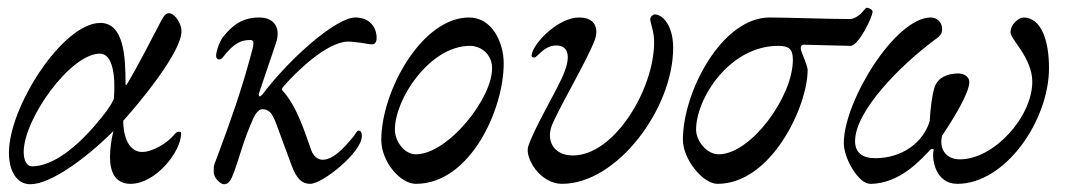

<svg xmlns="http://www.w3.org/2000/svg" viewBox="-20 -459 2741 494"><path d="M58 15C111 15 203 -53 272 -122C267 -104 263 -77 263 -55C263 -19 275 14 316 14C380 14 446 -68 446 -116C446 -119 445 -120 440 -120C436 -120 432 -118 426 -110C411 -92 373 -68 346 -68C319 -68 298 -93 297 -148C333 -188 447 -323 447 -379C447 -397 431 -425 414 -425C407 -425 402 -419 395 -406C366 -351 337 -293 307 -243C306 -241 305 -240 304 -240C304 -240 303 -241 303 -243C303 -313 299 -400 238 -400C142 -400 3 -185 3 -66C3 -19 23 15 58 15ZM62 -31C49 -31 41 -46 41 -68C41 -153 161 -321 237 -321C269 -321 278 -267 273 -205C265 -186 252 -170 239 -154C177 -77 114 -31 62 -31Z M556 15C568 15 574 6 582 -16C597 -56 605 -95 632 -155C637 -166 646 -178 654 -178C672 -178 680 -170 692 -137L730 -34C743 1 757 14 778 14C810 14 911 -67 911 -109C911 -119 907 -123 903 -123C898 -123 896 -116 888 -106C861 -73 835 -48 810 -48C797 -48 786 -58 781 -72C762 -126 743 -186 707 -226C704 -228 705 -231 710 -237C737 -269 820 -352 876 -352C886 -352 897 -350 908 -349C920 -347 931 -345 938 -345C945 -345 949 -352 949 -360C950 -380 938 -414 894 -414C846 -414 728 -312 656 -217C654 -214 650 -211 648 -211C646 -211 645 -214 647 -221L690 -348C704 -390 683 -414 647 -414C602 -414 576 -392 554 -364C545 -353 536 -327 536 -315C536 -309 540 -306 544 -306C547 -306 550 -308 552 -310C584 -352 604 -356 624 -356C637 -356 632 -341 624 -312C603 -233 573 -146 539 -56C529 -29 530 -36 530 -15C530 -3 546 15 556 15Z M1050 14C1189 14 1276 -176 1276 -296C1276 -350 1246 -414 1187 -414C1065 -414 961 -224 961 -99C961 -44 1009 14 1050 14ZM1050 -62C1020 -62 997 -95 996 -124C995 -204 1086 -341 1189 -341C1221 -341 1245 -316 1246 -287C1250 -209 1133 -62 1050 -62Z M1426 14C1568 14 1712 -180 1712 -336C1712 -392 1686 -422 1664 -422C1660 -422 1652 -415 1653 -408C1656 -390 1663 -377 1663 -350C1663 -230 1561 -59 1454 -59C1410 -59 1386 -90 1398 -131C1409 -166 1493 -307 1511 -358C1521 -389 1509 -414 1470 -414C1419 -414 1359 -355 1349 -323C1346 -313 1348 -311 1355 -311C1362 -311 1380 -342 1411 -342C1443 -342 1448 -314 1432 -273C1415 -229 1355 -132 1339 -82C1330 -52 1370 14 1426 14Z M1826 14C1965 14 2058 -186 2058 -279C2058 -290 2044 -319 2041 -330C2039 -338 2041 -344 2048 -344C2055 -344 2154 -341 2168 -341C2189 -341 2225 -415 2225 -429C2225 -434 2216 -439 2210 -439C2207 -439 2202 -431 2194 -423C2187 -417 2177 -410 2166 -410C2114 -410 2002 -414 1960 -414C1838 -414 1737 -224 1737 -99C1737 -50 1788 14 1826 14ZM1829 -62C1799 -62 1772 -95 1771 -124C1770 -205 1857 -341 1982 -341C2010 -341 2020 -333 2020 -305C2020 -210 1912 -62 1829 -62Z M2219 14C2298 14 2354 -54 2373 -73C2375 -75 2378 -76 2379 -76C2381 -76 2383 -75 2382 -72C2377 -49 2387 14 2443 14C2567 14 2679 -149 2679 -284C2679 -355 2659 -414 2613 -414C2603 -414 2580 -398 2580 -376C2580 -367 2593 -351 2607 -330C2621 -308 2636 -280 2636 -249C2636 -158 2537 -49 2450 -49C2411 -49 2396 -79 2404 -110C2433 -153 2474 -220 2474 -248C2474 -260 2462 -270 2446 -270C2417 -270 2392 -259 2384 -233C2378 -212 2374 -181 2372 -147C2355 -92 2301 -52 2232 -52C2199 -52 2180 -66 2180 -96C2180 -173 2296 -291 2387 -358C2403 -369 2404 -376 2404 -385C2404 -402 2390 -414 2375 -414C2283 -414 2151 -198 2151 -91C2151 -51 2189 14 2219 14Z"/></svg>

Font: EB Garamond
Style: Italic
Weight: 400
Italic angle: -17.2°
Designer: Georg Duffner and Octavio Pardo
Foundry: Georg Duffner
Version: Version 1.000;PS 001.000;hotconv 1.0.88;makeotf.lib2.5.64775